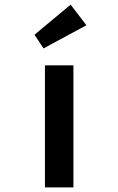

<svg xmlns="http://www.w3.org/2000/svg" viewBox="-20 -809 511 829"><path d="M174 0V-527H297V0ZM168 -600 129 -659 285 -789 353 -700Z"/></svg>

Font: Lexend Tera Medium
Style: Regular
Weight: 500
Designer: Bonnie Shaver-Troup, Thomas Jockin
Foundry: Lexend
Version: Version 1.007